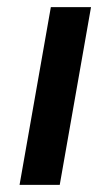

<svg xmlns="http://www.w3.org/2000/svg" viewBox="-20 -520 311 540"><path d="M123 -500H236L148 0H35Z"/></svg>

Font: Sarabun SemiBold
Style: Italic
Weight: 600
Italic angle: -10°
Designer: Suppakit Chalermlarp | Katatrad Co.,Ltd.
Foundry: Cadson Demak Co.,Ltd.
Version: Version 1.000; ttfautohint (v1.6)